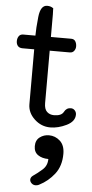

<svg xmlns="http://www.w3.org/2000/svg" viewBox="-70 -784 575 1206"><g transform="rotate(5 217.5 -181.5)"><path d="M6.3 0ZM259.3 63Q299.3 63 329.3 90.3Q359.4 117.7 359.4 171.4Q359.4 248 320.1 298.6Q280.8 349.1 225.6 377Q219.7 380.4 213.6 381.8Q207.5 383.3 202.6 383.3Q187 383.3 176.5 373Q166 362.8 166 350.1Q166 343.8 169.7 336.9Q173.3 330.1 181.2 324.7Q209 306.2 238.5 279.8Q268.1 253.4 268.1 211.9Q228.5 211.9 202.4 193.8Q176.3 175.8 176.3 138.7Q176.3 101.1 201.7 82Q227.1 63 259.3 63ZM279.3 -65.4Q326.2 -65.4 339.8 -91.8Q353.5 -118.2 381.3 -118.2Q396.5 -118.2 406.5 -107.2Q416.5 -96.2 416.5 -81.1Q416.5 -37.6 364.3 -12.2Q312 13.2 262.7 13.2Q205.6 13.2 162.6 -27.1Q119.6 -67.4 119.6 -121.1V-466.8H46.4Q25.9 -466.8 16.1 -478.5Q6.3 -490.2 6.3 -508.8Q6.3 -526.9 15.4 -540Q24.4 -553.2 43.5 -553.2H119.6Q119.6 -597.7 127.4 -671.9Q135.3 -746.1 177.2 -746.1Q189.5 -746.1 198.5 -743.2Q207.5 -740.2 216.3 -733.9V-724.1Q216.3 -717.8 216.8 -709.7Q217.3 -701.7 217.3 -695.3V-553.2H345.2Q363.8 -553.2 372.1 -539.6Q380.4 -525.9 380.4 -507.8Q380.4 -491.7 370.8 -479.2Q361.3 -466.8 344.2 -466.8H217.3V-136.2Q217.3 -98.1 234.9 -81.8Q252.4 -65.4 279.3 -65.4Z"/></g></svg>

Font: Cutive
Style: Regular
Weight: 400
Designer: Vernon Adams
Version: Version 1.002